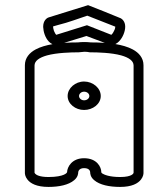

<svg xmlns="http://www.w3.org/2000/svg" viewBox="-20 -699 663 756"><path d="M189 -595C194.8 -596.8 200.8 -598.8 207.4 -600.3C255.5 -612.3 281.3 -623.6 323.7 -637.3L434 -594C434 -591.5 433.1 -584.7 429.1 -577.6C424.5 -567.9 420.5 -563.5 418.4 -561.9C386.4 -574.5 354.4 -587.1 322.4 -599.7L201.3 -561.9C199.3 -563.9 196 -568.5 192.4 -577.4C189.8 -585.4 189 -591.6 189 -594C189 -594.4 189 -594.7 189 -595ZM291.2 -321C291.2 -330 300.1 -338 311 -338C323.2 -338 331.8 -329.9 331.8 -321C331.8 -312.1 323.2 -304 311 -304C300.1 -304 291.2 -312 291.2 -321ZM246.3 -321C246.3 -289.6 277.3 -266 311 -266C345.6 -266 376.7 -289.5 376.7 -321C376.7 -352.1 346.2 -378 311 -378C276.6 -378 246.3 -352 246.3 -321ZM381.8 -16.5C379.9 -18.3 379.2 -19.5 378.9 -20V-21C378.9 -41.2 361.7 -76 311 -76C262.9 -76 244.7 -41.4 244.1 -21.1C243.5 -19.4 241.3 -15.4 231.4 -11C221.1 -6.5 202 -2 171 -2C135.4 -2 122.8 -10.4 118.5 -15C117.1 -16.6 116.1 -18.2 116 -18.7V-441.1C116 -458.9 133.8 -472.1 165.3 -480.9C203.8 -491.4 259 -493 289 -493H289.6C297.3 -493.7 305 -494.5 312.6 -495.2C319.7 -495.2 327 -494.4 333.9 -493H335.1C364.5 -493 419.1 -491.4 457.2 -480.9C488.3 -472.1 506 -459 506 -441.1V-19.2C505.6 -17.1 504.6 -13.7 497.6 -9.8C490.8 -6 477.5 -2 453 -2C410.2 -2 389.6 -11.3 381.8 -16.5ZM287.9 -9.8C287.9 -9.8 287.9 -9.7 287.9 -9.6C287.9 -9.7 287.9 -9.7 287.9 -9.8ZM78 -18C78 -15 78.6 -3.8 88 7.9C99.9 23.3 124.2 37 171 37C212.3 37 250.2 29.3 272.3 10.3C287.4 -2.2 287.9 -16.7 287.9 -19.9C288 -22.2 289.5 -37 311 -37C333.8 -37 335.1 -23.1 335.1 -20C335.1 -17 335.4 -2.3 350.7 10.3C372.8 29.3 410.8 37 453 37C499.3 37 523.3 23.3 535.1 7.9C544.4 -3.8 545 -15 545 -18V-442.1C545 -471.2 526.7 -491.4 502.8 -504.3C483 -514.9 458.6 -521.5 434.3 -525.5C439.7 -528 444.5 -531.8 448.6 -536C463.9 -551.5 473 -575.6 473 -594C473 -615.6 459.6 -624.9 455.5 -627C414.6 -644.2 370.7 -661.4 326.8 -678.7L172.1 -630.6C163.3 -628.1 150 -616.9 150 -594V-592.8L150 -592.6C150.8 -573.9 157.9 -550.4 172.2 -535.4C176.3 -531.1 181.1 -527.5 186.5 -525.1C162.9 -521 139.4 -514.6 120.2 -504.3C96.3 -491.4 78 -471.2 78 -442.1ZM338 -532C329 -533 320.3 -533.5 311.6 -533.5C303 -533.5 294.6 -533 286.1 -532C271.9 -532 253.1 -531.7 232.5 -530.3C261.8 -539.3 291.1 -548.3 320.4 -557.3C344.4 -548.2 368.8 -539.4 392.6 -530.2C371.5 -531.7 352.3 -532 338 -532Z"/></svg>

Font: Platiipus Bold
Style: Bold
Weight: 400
Version: Version 001.000